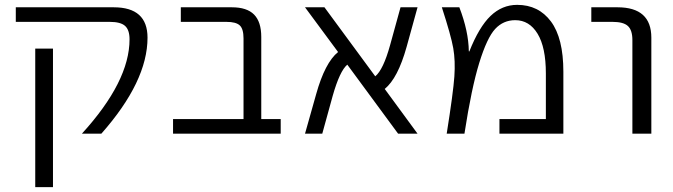

<svg xmlns="http://www.w3.org/2000/svg" viewBox="-20 -550 2770 790"><path d="M125 220V-350H198V220ZM448 -520Q587 -520 587 -395Q587 -215 397 0H317Q513 -215 513 -388Q513 -427 494.5 -443.5Q476 -460 432 -460H45V-520Z M982 -392Q982 -431 966.5 -445.5Q951 -460 912 -460H724V-520H934Q996 -520 1025.5 -490Q1055 -460 1055 -398V-60H1135V0H692V-60H982Z M1698 0H1618L1409 -284Q1378 -258 1349 -156L1306 0H1235L1281 -163Q1317 -292 1371 -336L1235 -520H1315L1524 -236Q1557 -263 1585 -364L1628 -520H1698L1653 -357Q1617 -228 1563 -184Z M2035 0V-60H2226V-248Q2226 -355 2192 -411Q2158 -467 2100 -467Q2051 -467 2017.5 -431Q1984 -395 1952 -291.5Q1920 -188 1891 0H1818Q1845 -170 1849.5 -235Q1854 -300 1845 -351.5Q1836 -403 1798 -520H1870Q1908 -421 1909 -339L1911 -338Q1951 -439 1998.5 -484.5Q2046 -530 2108 -530Q2196 -530 2247 -461.5Q2298 -393 2298 -255V0Z M2413 -460V-520H2521Q2660 -520 2660 -395V0H2582V-385Q2582 -426 2563.5 -443Q2545 -460 2501 -460Z"/></svg>

Font: M PLUS 1p
Style: Regular
Weight: 400
Version: Version 1.062